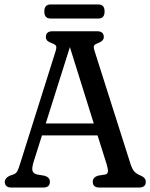

<svg xmlns="http://www.w3.org/2000/svg" viewBox="-20 -840 674 860"><path d="M203.5 -26Q203.5 0 173.5 0H31Q1.5 0 1.5 -26Q1.5 -41.5 22.5 -52.5L40 -58.5Q52 -63 57.2 -72.5Q62.5 -82 70 -106.5L228.5 -609Q234.5 -627.5 231 -634.2Q227.5 -641 213.5 -646Q199.5 -651 192.5 -657.2Q185.5 -663.5 185.5 -674Q185.5 -700 215 -700H415Q445 -700 445 -674Q445 -656 417 -646Q404.5 -641.5 401.2 -635.2Q398 -629 403.5 -612L563.5 -109Q571.5 -83 581.5 -72Q591.5 -61 608 -54.5Q633 -44.5 633 -26Q633 0 603 0H425Q395.5 0 395.5 -26Q395.5 -45 418 -53L452 -58.5Q461.5 -60.5 463.2 -70.2Q465 -80 458 -103.5L417 -233.5H168L130.5 -115Q122 -87 125.5 -75Q129 -63 145.5 -58.5L181 -52.5Q203.5 -45 203.5 -26ZM185 -287H400L293 -629ZM178.5 -788.5Q178.5 -820 206.5 -820H420.5Q448.5 -820 448.5 -788.5Q448.5 -757 420.5 -757H206.5Q178.5 -757 178.5 -788.5Z"/></svg>

Font: Fraunces 144pt S100
Style: Regular
Weight: 400
Version: Version 1.000; ttfautohint (v1.8.3)